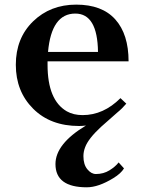

<svg xmlns="http://www.w3.org/2000/svg" viewBox="-20 -527 623 818"><path d="M346.2 7.8Q331.5 9.8 316.9 9.8Q194.8 9.8 121.1 -64Q47.4 -137.7 47.4 -251Q47.4 -364.3 120.8 -435.8Q194.3 -507.3 304.7 -507.3Q415 -507.3 471.4 -444.1Q527.8 -380.9 527.8 -265.6H182.6V-251Q182.6 -100.1 264.6 -52.7Q293 -36.6 332 -36.6Q420.9 -36.6 493.2 -108.9L518.1 -85.4Q500.5 -64.5 480 -47.9L410.2 13.7Q356 64 342.8 100.1Q335.4 119.1 335.4 138.2Q335.4 173.8 352.1 194.1Q368.7 214.4 388.7 214.4Q420.9 214.4 446.3 198.7Q471.7 183.1 485.4 165L508.3 190.4Q495.6 211.9 462.9 231.9Q399.4 271 349.6 271Q216.3 271 216.3 171.9Q216.3 85.9 346.2 7.8ZM397.5 -305.7Q395.5 -469.2 300.8 -469.2Q199.2 -469.2 184.6 -305.7Z"/></svg>

Font: Cantata One
Style: Regular
Weight: 400
Designer: Joana Maria Correia da Silva
Foundry: Joana Maria Correia da Silva
Version: Version 1.002